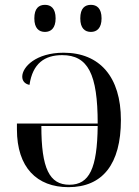

<svg xmlns="http://www.w3.org/2000/svg" viewBox="-20 -764 575 794"><path d="M356 -632C380 -632 400 -647 400 -688C400 -730 380 -744 356 -744C331 -744 312 -730 312 -688C312 -647 331 -632 356 -632ZM166 -632C190 -632 210 -647 210 -688C210 -730 190 -744 166 -744C141 -744 122 -730 122 -688C122 -647 141 -632 166 -632ZM263 10C404 10 480 -85 480 -268C480 -445 393 -546 243 -546C129 -546 72 -487 72 -447C72 -430 82 -417 102 -413C115 -502 165 -536 237 -536C344 -536 384 -458 384 -253H50V-229C50 -71 133 10 263 10ZM267 0C184 0 151 -68 151 -243H384C382 -68 350 0 267 0Z"/></svg>

Font: Noto Serif Display
Style: Regular
Weight: 400
Designer: Monotype Design Team
Foundry: Monotype Imaging Inc.
Version: Version 2.009